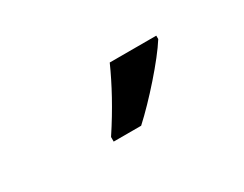

<svg xmlns="http://www.w3.org/2000/svg" viewBox="-35 -904 555 436"><g transform="rotate(-30 242.5 -686.0)"><path d="M378 -766H256C236 -721 209 -671 174 -618V-606H246C289 -645 353 -717 378 -757Z"/></g></svg>

Font: Noto Sans Display Condensed Medium
Style: Regular
Weight: 500
Width: 3
Designer: Monotype Design Team
Foundry: Monotype Imaging Inc.
Version: Version 1.900